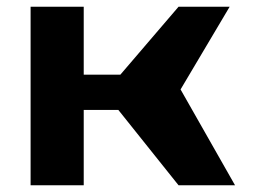

<svg xmlns="http://www.w3.org/2000/svg" viewBox="-20 -551 769 571"><path d="M71 0V-531H229V-329H338L511 -531H663L517 -285L679 0H511L332 -224H229V0Z"/></svg>

Font: Fix15 Mono
Style: Bold
Weight: 700
Designer: Carrois Corporate & Edenspiekermann AG
Foundry: Carrois Corporate GbR & Edenspiekermann AG
Version: Version 3.206